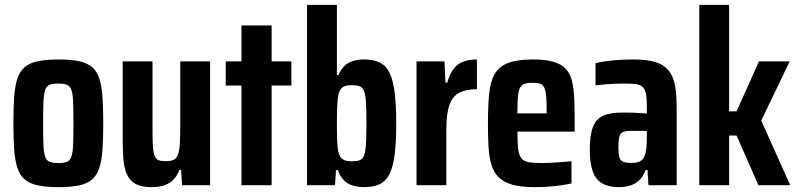

<svg xmlns="http://www.w3.org/2000/svg" viewBox="-20 -763 3285 791"><path d="M222.4 8Q170.3 8 136 0.8Q101.7 -6.4 81.6 -23.9Q61.5 -41.4 51.6 -71.7Q41.6 -101.9 38.4 -146.9Q35.2 -191.9 35.2 -255Q35.2 -318.6 38.4 -363.8Q41.6 -409 51.6 -439Q61.5 -469 81.6 -486.3Q101.7 -503.6 136 -510.8Q170.3 -518 222.4 -518Q272 -518 305.8 -510.8Q339.5 -503.6 359.6 -486.3Q379.7 -469 389.3 -439Q399 -409 402.2 -363.8Q405.4 -318.6 405.4 -255Q405.4 -191.9 402.2 -146.9Q399 -101.9 389.3 -71.7Q379.7 -41.4 359.6 -23.9Q339.5 -6.4 305.8 0.8Q272 8 222.4 8ZM220.3 -91.3Q243.2 -91.3 255.7 -96.3Q268.2 -101.3 274 -117.4Q279.9 -133.6 281.2 -166.6Q282.6 -199.5 282.6 -255Q282.6 -310.5 281.2 -343.4Q279.9 -376.4 274 -392.6Q268.2 -408.7 255.7 -413.7Q243.2 -418.7 220.3 -418.7Q197.4 -418.7 184.7 -413.7Q172 -408.7 166.1 -392.6Q160.3 -376.4 159 -343.4Q157.6 -310.5 157.6 -255Q157.6 -199.5 159 -166.6Q160.3 -133.6 166.1 -117.4Q172 -101.3 184.7 -96.3Q197.4 -91.3 220.3 -91.3Z M604.6 8Q566.2 8 542.8 -3.1Q519.3 -14.1 506.7 -37.3Q494 -60.4 489.7 -95.8Q485.5 -131.2 485.5 -179.4V-510H608.3V-226.7Q608.3 -182.6 610.2 -156.8Q612.1 -131 618 -118.5Q623.9 -106 634.7 -102.5Q645.5 -98.9 663.5 -98.9Q683.1 -98.9 695.1 -104.5Q707.1 -110.1 713 -125.4Q718.9 -140.8 720.8 -170.3Q722.7 -199.9 722.7 -247.5V-510H845.6V0H729.9L726.4 -63.2H719.1Q710.1 -38.8 694.5 -22.9Q678.9 -7 656.4 0.5Q633.9 8 604.6 8Z M974.8 0V-410.7H910V-510H974.8V-658H1099V-510H1180.4V-410.7H1099V0Z M1480.2 8Q1454.8 8 1433.3 1.5Q1411.9 -5 1396.5 -20.6Q1381 -36.3 1371.9 -62.2H1364.2L1360.2 0H1245V-743H1367.9V-454H1374.6Q1384.2 -476.7 1398.5 -490.9Q1412.9 -505 1433.6 -511.5Q1454.4 -518 1480.8 -518Q1520.2 -518 1545.7 -504.8Q1571.2 -491.6 1585.5 -461.6Q1599.8 -431.7 1606.1 -380.7Q1612.4 -329.7 1612.4 -254Q1612.4 -175.7 1605.7 -124.7Q1599 -73.7 1583.9 -44.6Q1568.8 -15.6 1543.4 -3.8Q1517.9 8 1480.2 8ZM1427.9 -98.5Q1449.1 -98.5 1461.3 -102.7Q1473.5 -107 1479.6 -122Q1485.7 -136.9 1487.7 -168.7Q1489.6 -200.5 1489.6 -255Q1489.6 -309.5 1487.7 -341Q1485.7 -372.5 1479.8 -387.8Q1473.9 -403 1461.5 -407.5Q1449.1 -412.1 1427.9 -412.1Q1405.1 -412.1 1392.4 -404.1Q1379.7 -396 1374.8 -375.1Q1371.6 -360.9 1369.7 -333.1Q1367.9 -305.4 1367.9 -255Q1367.9 -208.2 1369.1 -181.8Q1370.4 -155.4 1373.7 -139Q1378.5 -116.1 1391.3 -107.3Q1404.1 -98.5 1427.9 -98.5Z M1696 0V-510H1811.2L1815.2 -422.8H1822.5Q1833.3 -459 1849.2 -479.7Q1865 -500.4 1888.8 -509.2Q1912.6 -518 1944.8 -518V-395.5Q1901.2 -395.5 1873.1 -381.5Q1845 -367.6 1832 -331.9Q1818.9 -296.3 1818.9 -229.6V0Z M2183.2 8Q2127.3 8 2091.6 -1.9Q2055.9 -11.9 2035.1 -32Q2014.2 -52.2 2004.7 -83.4Q1995.2 -114.6 1992.7 -157.2Q1990.2 -199.7 1990.2 -254Q1990.2 -325.8 1995.2 -376.4Q2000.2 -427 2018.1 -458.1Q2036.1 -489.3 2073.3 -503.6Q2110.5 -518 2175 -518Q2226.6 -518 2259.3 -508.7Q2291.9 -499.4 2310.3 -479.9Q2328.7 -460.4 2336.4 -429.4Q2344.1 -398.4 2345.8 -354.9Q2347.5 -311.4 2347.5 -254.6V-220.9H2111.6Q2111.6 -176.9 2114.5 -151Q2117.4 -125.1 2127.2 -112.1Q2137 -99.1 2156.9 -95.2Q2176.8 -91.3 2210.7 -91.3Q2227.5 -91.3 2246.2 -92.1Q2264.8 -92.9 2287.2 -94.7Q2309.7 -96.6 2334.4 -98.7V-7.4Q2317.5 -3.4 2292.5 0.3Q2267.4 4 2239.1 6Q2210.9 8 2183.2 8ZM2232.2 -279.6V-295.9Q2232.2 -339 2230.3 -364.1Q2228.3 -389.2 2222.4 -401.7Q2216.5 -414.2 2205 -418.1Q2193.4 -422 2173.9 -422Q2153.2 -422 2140.5 -417.4Q2127.8 -412.7 2121.6 -399.8Q2115.4 -386.8 2113.5 -361.7Q2111.6 -336.5 2111.6 -295.9H2247.1Z M2529.7 8Q2487.5 8 2460.8 -7.6Q2434.1 -23.2 2421.9 -57.3Q2409.8 -91.3 2409.8 -145.5Q2409.8 -207.1 2422.9 -240.3Q2436 -273.5 2465 -286.4Q2494.1 -299.2 2541.7 -299.2Q2551.8 -299.2 2563.4 -299.2Q2574.9 -299.2 2587.8 -298.7Q2600.6 -298.2 2614.8 -297.2Q2628.9 -296.2 2644.9 -295.2V-322Q2644.9 -356.8 2641.1 -376.5Q2637.2 -396.2 2627.3 -405.3Q2617.4 -414.4 2598.3 -416.6Q2579.3 -418.7 2549.3 -418.7Q2532.3 -418.7 2513.4 -417.9Q2494.5 -417.1 2474.8 -415.6Q2455 -414 2433.4 -411.4V-503Q2469.1 -511 2507.5 -514.5Q2545.9 -518 2586 -518Q2632.2 -518 2664.2 -511.3Q2696.1 -504.6 2716.6 -489.6Q2737.2 -474.7 2748.3 -451Q2759.5 -427.4 2763.6 -393.5Q2767.8 -359.7 2767.8 -314.4V0H2651.6L2647.6 -62.7H2639.9Q2630.3 -36.6 2614.5 -21.2Q2598.8 -5.9 2577.2 1.1Q2555.5 8 2529.7 8ZM2581.1 -91.7Q2595.3 -91.7 2605.4 -94.1Q2615.5 -96.4 2623 -102.5Q2630.4 -108.5 2634.7 -118.6Q2640.1 -130.8 2642.5 -150.2Q2644.9 -169.6 2644.9 -194.5V-223.8H2578Q2556.4 -223.8 2545.4 -218.3Q2534.4 -212.8 2531.1 -198Q2527.7 -183.3 2527.7 -155.9Q2527.7 -130.3 2531.5 -116.2Q2535.3 -102.1 2546.9 -96.9Q2558.5 -91.7 2581.1 -91.7Z M2861 0V-743H2983.9V-304.4H3014.5L3106.8 -510H3233.3L3116.2 -266.2L3235.4 0H3104.6L3014.5 -204.7H2983.9V0Z"/></svg>

Font: Saira Thin Condensed
Style: Regular
Weight: 100
Width: 3
Version: Version 1.101